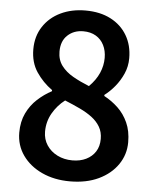

<svg xmlns="http://www.w3.org/2000/svg" viewBox="-54 -795 688 855"><g transform="rotate(5 290.0 -368.0)"><path d="M290 14Q220 14 165 -11.5Q110 -37 78.5 -81.5Q47 -126 47 -183Q47 -232 65 -269.5Q83 -307 112.5 -334Q142 -361 176 -379V-384Q134 -414 105.5 -456.5Q77 -499 77 -558Q77 -616 105.5 -659.5Q134 -703 183 -726.5Q232 -750 294 -750Q359 -750 406.5 -725.5Q454 -701 480 -657Q506 -613 506 -555Q506 -518 491.5 -485.5Q477 -453 455.5 -427Q434 -401 410 -383V-378Q444 -360 472 -333.5Q500 -307 517 -269.5Q534 -232 534 -182Q534 -127 503.5 -82.5Q473 -38 418.5 -12Q364 14 290 14ZM338 -416Q368 -446 382.5 -479Q397 -512 397 -547Q397 -579 384.5 -604Q372 -629 348.5 -643Q325 -657 292 -657Q250 -657 222 -631Q194 -605 194 -558Q194 -521 213.5 -495Q233 -469 265.5 -450.5Q298 -432 338 -416ZM293 -80Q328 -80 354.5 -93Q381 -106 396 -129.5Q411 -153 411 -186Q411 -217 397.5 -240Q384 -263 361 -280.5Q338 -298 306.5 -313Q275 -328 238 -343Q204 -317 182.5 -279.5Q161 -242 161 -197Q161 -163 178.5 -136.5Q196 -110 226 -95Q256 -80 293 -80Z"/></g></svg>

Font: Noto Sans HK Thin SemiBold
Style: Regular
Weight: 600
Version: Version 2.004-H2;hotconv 1.0.118;makeotfexe 2.5.65603